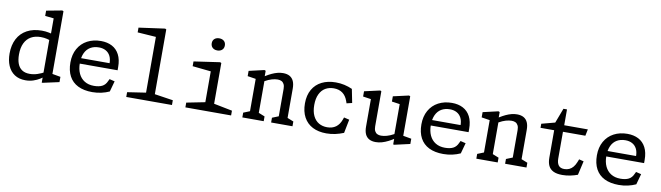

<svg xmlns="http://www.w3.org/2000/svg" viewBox="-40 -1382 6899 2004"><g transform="rotate(10 3410.0 -380.5)"><path d="M417.3 -471.8 423.5 -483.8V-700.3L445.8 -673.8L331.8 -686.2V-741.8L498.2 -773L511.3 -767V-80.2L489.2 -106.7L598.8 -87.2V-31.5L427.7 6H417.3ZM476.3 -501.2V-424.3L460.5 -431Q424 -445.5 392.4 -453.2Q360.8 -460.8 325.5 -460.8Q266.7 -460.8 223.3 -436.7Q180 -412.5 156.1 -363.7Q132.2 -314.8 132.2 -242.7Q132.2 -185.2 147.6 -145.1Q163 -105 195 -83.6Q227 -62.2 276.3 -62.2Q317.8 -62.2 357.5 -75.2Q397.2 -88.2 438.5 -110.8Q444.2 -114 449.8 -117.2L453.2 -75.3Q425.7 -51.7 395.8 -32.8Q365.8 -14 327.4 -1.2Q289 11.5 244.3 11.5Q176 11.5 128.7 -19.8Q81.3 -51.2 57.6 -106.8Q33.8 -162.3 33.8 -235.8Q33.8 -325.2 68.2 -391.2Q102.7 -457.3 168.4 -493Q234.2 -528.7 325.5 -528.7Q364.5 -528.7 400.2 -521.3Q436 -514 476.3 -501.2Z M675.3 -253.7Q675.3 -338.2 710.4 -400.5Q745.5 -462.8 808.3 -496.1Q871.2 -529.3 951.8 -529.3Q1019.2 -529.3 1069.3 -503.2Q1119.5 -477 1147.1 -424Q1174.7 -371 1174.7 -292.3V-258.5H755.3V-316.8H1101L1079.5 -294.7V-314.7Q1079.5 -361.2 1062.7 -393.7Q1045.8 -426.2 1014.9 -443Q984 -459.8 942.8 -459.8Q890.3 -459.8 852.2 -437.3Q814.2 -414.8 793.8 -370.8Q773.5 -326.7 773.5 -263.7Q773.5 -200.3 795.2 -153.5Q817 -106.7 858.7 -81Q900.3 -55.3 958.5 -55.3Q1012.2 -55.3 1045.7 -72.3Q1079.2 -89.3 1096.7 -129.5L1108.2 -153L1164.2 -139.3L1133 -26.5Q1094.8 -8.7 1048.6 1.7Q1002.3 12 952.7 12Q863 12 800.9 -18.8Q738.8 -49.5 707.1 -109Q675.3 -168.5 675.3 -253.7Z M1312 -50.5 1530 -83.5 1507.7 -41.8V-701L1533.7 -669.2L1312.2 -684.3V-734.8L1587.7 -773L1600.8 -767V-41.8L1578.5 -83.5L1796.5 -50.5V0H1312Z M1938.7 -50.5 2156.7 -93.8 2134.3 -52.2V-445.5L2160.3 -413.5L1938.8 -436.5V-487L2214.3 -527.2L2227.5 -521.2V-52.2L2205.2 -93.8L2423.2 -50.5V0H1938.7ZM2093 -707.3Q2093 -737 2112.2 -754.2Q2131.5 -771.3 2162.7 -771.3Q2193.8 -771.3 2213.1 -754.2Q2232.3 -737 2232.3 -707.3Q2232.3 -677.5 2213.1 -660.2Q2193.8 -642.8 2162.7 -642.8Q2142.2 -642.8 2126.4 -650.6Q2110.7 -658.3 2101.8 -673.1Q2093 -687.8 2093 -707.3Z M2847.3 -50.5 2935 -85.8 2914.8 -47.2V-368.5Q2914.8 -399 2905 -418.1Q2895.2 -437.2 2878.2 -445.5Q2861.2 -453.8 2837.8 -453.8Q2810 -453.8 2776.2 -444.2Q2742.5 -434.7 2701.5 -411.5Q2693.3 -407.2 2686.4 -403Q2679.5 -398.8 2671.3 -393.8L2674.3 -448.8Q2683.5 -455 2688.1 -457.8Q2692.7 -460.7 2701.5 -466.5Q2734.7 -487 2764.8 -500.9Q2795 -514.8 2824.2 -522.2Q2853.3 -529.5 2881.3 -529.5Q2924 -529.5 2952.2 -513.5Q2980.3 -497.5 2994.2 -466.2Q3008.2 -435 3008.2 -388V-44.3L2985.8 -85.8L3073.8 -50.5V0H2847.3ZM2542.3 -50.5 2630 -85.8 2609.8 -47.2V-448.3L2636 -416.3L2522.3 -434V-489.7L2684.5 -527.2L2697.7 -521.5V-432.7L2703.2 -425.7V-44.3L2680.8 -85.8L2768.8 -50.5V0H2542.3Z M3160.2 -258.8Q3160.2 -344.8 3195.2 -405.8Q3230.2 -466.7 3293.5 -498.1Q3356.8 -529.5 3441 -529.5Q3488.7 -529.5 3532.4 -519.7Q3576.2 -509.8 3616.3 -491.8L3645 -347.3L3587.8 -333.7L3579.2 -358Q3560.5 -410.7 3523.4 -437.8Q3486.3 -465 3430.7 -465Q3381 -465 3342.2 -442.6Q3303.5 -420.2 3281.2 -373.8Q3258.8 -327.3 3258.8 -258.8Q3258.8 -190.2 3281.2 -143.8Q3303.5 -97.5 3342.2 -75Q3381 -52.5 3430.7 -52.5Q3486.2 -52.5 3523.2 -79.7Q3560.3 -106.8 3579.2 -159.5L3587.8 -183.8L3645 -170.3L3616.3 -25.7Q3573.3 -8 3527.4 2Q3481.5 12 3433.5 12Q3349.3 12 3288.1 -19.2Q3226.8 -50.5 3193.5 -111.4Q3160.2 -172.3 3160.2 -258.8Z M3830.5 -129.5V-449.7L3856.8 -417.2L3745.8 -433.7V-489.3L3911.3 -526.8L3923.7 -520.8V-149Q3923.7 -118.5 3933.4 -99.5Q3943.2 -80.5 3960.1 -72.2Q3977 -63.8 4000.3 -63.8Q4028 -63.8 4060.8 -72.8Q4093.7 -81.8 4132 -102.7Q4145 -109.3 4163.8 -121.8V-68.8Q4124.8 -42.3 4090.1 -24.5Q4055.3 -6.7 4022.1 2.7Q3988.8 12 3956.8 12Q3914.2 12 3886.1 -4Q3858 -20 3844.2 -51.2Q3830.5 -82.5 3830.5 -129.5ZM4141.8 -72.2 4135.7 -84V-445.5L4157.8 -418.8L4051 -434.2V-489.8L4216.5 -527.3L4229.7 -521.3V-80.2L4207.3 -106.7L4317.2 -87.2V-31.5L4152.2 6L4141.8 3.8Z M4395.3 -253.7Q4395.3 -338.2 4430.4 -400.5Q4465.5 -462.8 4528.3 -496.1Q4591.2 -529.3 4671.8 -529.3Q4739.2 -529.3 4789.3 -503.2Q4839.5 -477 4867.1 -424Q4894.7 -371 4894.7 -292.3V-258.5H4475.3V-316.8H4821L4799.5 -294.7V-314.7Q4799.5 -361.2 4782.7 -393.7Q4765.8 -426.2 4734.9 -443Q4704 -459.8 4662.8 -459.8Q4610.3 -459.8 4572.2 -437.3Q4534.2 -414.8 4513.8 -370.8Q4493.5 -326.7 4493.5 -263.7Q4493.5 -200.3 4515.2 -153.5Q4537 -106.7 4578.7 -81Q4620.3 -55.3 4678.5 -55.3Q4732.2 -55.3 4765.7 -72.3Q4799.2 -89.3 4816.7 -129.5L4828.2 -153L4884.2 -139.3L4853 -26.5Q4814.8 -8.7 4768.6 1.7Q4722.3 12 4672.7 12Q4583 12 4520.9 -18.8Q4458.8 -49.5 4427.1 -109Q4395.3 -168.5 4395.3 -253.7Z M5327.3 -50.5 5415 -85.8 5394.8 -47.2V-368.5Q5394.8 -399 5385 -418.1Q5375.2 -437.2 5358.2 -445.5Q5341.2 -453.8 5317.8 -453.8Q5290 -453.8 5256.2 -444.2Q5222.5 -434.7 5181.5 -411.5Q5173.3 -407.2 5166.4 -403Q5159.5 -398.8 5151.3 -393.8L5154.3 -448.8Q5163.5 -455 5168.1 -457.8Q5172.7 -460.7 5181.5 -466.5Q5214.7 -487 5244.8 -500.9Q5275 -514.8 5304.2 -522.2Q5333.3 -529.5 5361.3 -529.5Q5404 -529.5 5432.2 -513.5Q5460.3 -497.5 5474.2 -466.2Q5488.2 -435 5488.2 -388V-44.3L5465.8 -85.8L5553.8 -50.5V0H5327.3ZM5022.3 -50.5 5110 -85.8 5089.8 -47.2V-448.3L5116 -416.3L5002.3 -434V-489.7L5164.5 -527.2L5177.7 -521.5V-432.7L5183.2 -425.7V-44.3L5160.8 -85.8L5248.8 -50.5V0H5022.3Z M5770.8 -143.2V-450.2L5793.3 -433.5H5626.2V-476.7L5792.3 -520.7L5756.2 -483L5827.2 -670.7H5865V-485.7L5842.5 -503H6115.5L6101.3 -433.5H5842.3L5864 -450.2V-150.8Q5864 -103.3 5883.2 -77.9Q5902.5 -52.5 5945.5 -52.8Q5974 -53.2 5997.1 -63.9Q6020.2 -74.7 6037.7 -95.8Q6055.2 -116.8 6068 -148.7L6080.3 -179.5L6129.7 -167L6095.8 -18.8Q6059.7 -5.2 6017.5 3.3Q5975.3 11.8 5934.7 11.8Q5874.7 11.8 5838.6 -6.2Q5802.5 -24.3 5786.7 -58.3Q5770.8 -92.3 5770.8 -143.2Z M6255.3 -253.7Q6255.3 -338.2 6290.4 -400.5Q6325.5 -462.8 6388.3 -496.1Q6451.2 -529.3 6531.8 -529.3Q6599.2 -529.3 6649.3 -503.2Q6699.5 -477 6727.1 -424Q6754.7 -371 6754.7 -292.3V-258.5H6335.3V-316.8H6681L6659.5 -294.7V-314.7Q6659.5 -361.2 6642.7 -393.7Q6625.8 -426.2 6594.9 -443Q6564 -459.8 6522.8 -459.8Q6470.3 -459.8 6432.2 -437.3Q6394.2 -414.8 6373.8 -370.8Q6353.5 -326.7 6353.5 -263.7Q6353.5 -200.3 6375.2 -153.5Q6397 -106.7 6438.7 -81Q6480.3 -55.3 6538.5 -55.3Q6592.2 -55.3 6625.7 -72.3Q6659.2 -89.3 6676.7 -129.5L6688.2 -153L6744.2 -139.3L6713 -26.5Q6674.8 -8.7 6628.6 1.7Q6582.3 12 6532.7 12Q6443 12 6380.9 -18.8Q6318.8 -49.5 6287.1 -109Q6255.3 -168.5 6255.3 -253.7Z"/></g></svg>

Font: Monaspace Xenon Var
Style: Regular
Weight: 400
Designer: Riley Cran and the Lettermatic Team
Version: Version 1.000 (Monaspace Xenon Var)